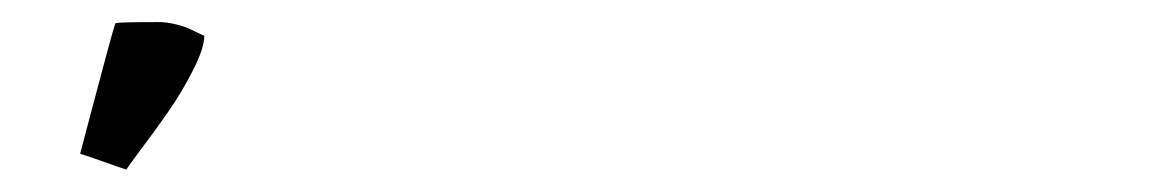

<svg xmlns="http://www.w3.org/2000/svg" viewBox="-20 -622 1039 173"><path d="M52.2 -483.4Q52.7 -485.4 60.5 -514.9Q68.4 -544.4 75.4 -570.8Q82.5 -597.2 84 -601.1Q86.9 -602.1 123 -602.1Q129.9 -602.1 137.5 -600.3Q145 -598.6 149.9 -596.4Q154.8 -594.2 159.2 -592Q163.6 -589.8 164.1 -589.8Q164.1 -578.6 153.6 -558.1Q143.1 -537.6 130.9 -520.3Q118.7 -502.9 106.4 -486.6Q94.2 -470.2 93.8 -469.2Q90.3 -470.2 71.8 -476.8Q53.2 -483.4 52.2 -483.4Z"/></svg>

Font: Nikodecs
Style: Medium
Weight: 500
Version: Version 0.29